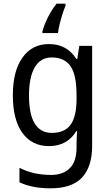

<svg xmlns="http://www.w3.org/2000/svg" viewBox="-20 -786 599 1046"><path d="M247 -546Q294 -546 331.5 -526.5Q369 -507 396 -465H401L412 -536H482V8Q482 122 427 181Q372 240 255 240Q155 240 86 207V128Q161 167 258 167Q324 167 360.5 130Q397 93 397 19V0Q397 -14 398 -36Q399 -58 400 -72H396Q346 10 247 10Q154 10 102 -62Q50 -134 50 -267Q50 -399 102.5 -472.5Q155 -546 247 -546ZM261 -473Q201 -473 169.5 -419.5Q138 -366 138 -266Q138 -62 263 -62Q332 -62 364.5 -106.5Q397 -151 397 -246V-268Q397 -377 364.5 -425Q332 -473 261 -473ZM337 -754Q329 -737 320.5 -710Q312 -683 305 -654.5Q298 -626 296 -606H211V-615Q216 -635 227.5 -662.5Q239 -690 255 -717.5Q271 -745 288 -766H337Z"/></svg>

Font: Noto Sans Sinhala SemiCondensed
Style: Regular
Weight: 400
Width: 4
Designer: Jelle Bosma - Monotype Design Team
Foundry: Monotype Imaging Inc.
Version: Version 2.006; ttfautohint (v1.8.4.7-5d5b)